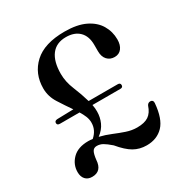

<svg xmlns="http://www.w3.org/2000/svg" viewBox="-167 -855 969 1004"><g transform="rotate(-30 317.0 -353.0)"><path d="M50 -47Q50 -93 83.2 -126.5Q116.5 -160 179 -160Q192 -160 205.5 -158Q243 -191 242.5 -236.5Q242.5 -255.5 234.8 -274.5Q227 -293.5 215 -312.5H97Q80 -312.5 80 -326Q80 -339.5 97 -340.5L195 -343Q167.5 -382.5 140.5 -425Q113.5 -467.5 113.5 -515.5Q113.5 -605 174.8 -661.5Q236 -718 358 -718Q433.5 -718 482 -694.5Q530.5 -671 554 -631.5Q577.5 -592 577.5 -544.5Q577.5 -511 562.2 -491.2Q547 -471.5 520 -471.5Q492.5 -471.5 475.5 -490Q458.5 -508.5 458.5 -541.5V-580Q458.5 -632.5 429.8 -661Q401 -689.5 349.5 -689.5Q291.5 -689.5 261.2 -649.8Q231 -610 231 -535.5Q231 -488 251.5 -438.5Q272 -389 286 -340.5H461.5Q477.5 -340.5 477.5 -326.5Q477.5 -312.5 461.5 -312.5H293Q297.5 -290 297 -270.5Q297 -237 283.2 -206.2Q269.5 -175.5 238 -152Q273.5 -143.5 307 -129.5Q340.5 -115.5 373 -104.5Q405.5 -93.5 437.5 -93.5Q482 -93.5 506.5 -110Q531 -126.5 543.5 -164.5Q550.5 -179 566 -178Q582 -176.5 580.5 -158Q573 -67 534.8 -27.2Q496.5 12.5 434.5 12.5Q391.5 12.5 357.2 -7.2Q323 -27 284 -74Q257.5 -97 240.8 -106.5Q224 -116 205 -116Q186.5 -116 178.5 -101.2Q170.5 -86.5 167 -54Q163 12.5 105 12.5Q79 12.5 64.5 -3.5Q50 -19.5 50 -47Z"/></g></svg>

Font: Fraunces 9pt S000
Style: Regular
Weight: 400
Version: Version 1.000; ttfautohint (v1.8.3)